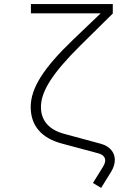

<svg xmlns="http://www.w3.org/2000/svg" viewBox="-20 -750 640 938"><path d="M474 168 523 89C535 69 541 50 541 31C541 -5 517 -36 471 -48L294 -96C222 -115 180 -159 180 -227C180 -304 237 -393 371 -526L531 -684V-730H131V-685H472L336 -555C192 -417 130 -319 130 -227C130 -134 185 -75 281 -49L460 -1C482 5 494 17 494 34C494 43 490 53 483 65L434 144Z"/></svg>

Font: JetBrains Mono Thin
Style: Regular
Weight: 100
Monospace: yes
Designer: Philipp Nurullin, Konstantin Bulenkov
Foundry: JetBrains
Version: Version 2.305